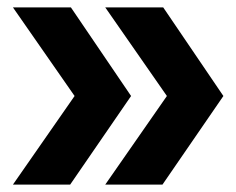

<svg xmlns="http://www.w3.org/2000/svg" viewBox="-20 -540 640 520"><path d="M420 -40H265L432 -280L265 -520H422L585 -280ZM170 -40H15L182 -280L15 -520H172L335 -280Z"/></svg>

Font: Maple Mono NL ExtraBold
Style: Italic
Weight: 800
Italic angle: -10°
Monospace: yes
Designer: subframe7536
Version: Version 7.000